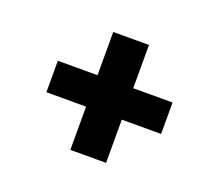

<svg xmlns="http://www.w3.org/2000/svg" viewBox="-69 -608 560 505"><g transform="rotate(20 210.5 -355.0)"><path d="M380 -399V-311H270V-190H170V-311H59V-399H170V-520H270V-399Z"/></g></svg>

Font: Raleway-v4020 SemiBold
Style: Italic
Weight: 600
Italic angle: -12°
Designer: Matt McInerney, Pablo Impallari, Rodrigo Fuenzalida
Foundry: Matt McInerney, Pablo Impallari, Rodrigo Fuenzalida
Version: Version 4.020;PS 004.020;hotconv 1.0.88;makeotf.lib2.5.64775